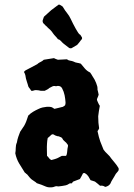

<svg xmlns="http://www.w3.org/2000/svg" viewBox="-20 -793 578 829"><path d="M331 -621Q329 -619 329 -619Q325 -614 321.5 -609Q318 -604 313 -599L289 -585Q281 -583 276 -588Q271 -592 265 -596.5Q259 -601 254 -605Q248 -610 243 -616Q238 -622 230 -624Q225 -631 219.5 -636.5Q214 -642 209 -649Q204 -657 198 -663Q192 -669 186 -674Q183 -678 179.5 -680.5Q176 -683 173 -687Q159 -697 167 -713Q168 -715 168.5 -717.5Q169 -720 170 -721Q178 -728 185.5 -735Q193 -742 201 -749Q209 -755 217 -761Q225 -767 233 -773Q238 -773 239 -772Q244 -769 248 -766.5Q252 -764 254 -759Q261 -747 270 -736Q279 -725 285 -712Q290 -701 295.5 -690.5Q301 -680 307 -669Q311 -663 314.5 -656.5Q318 -650 323 -645Q326 -644 328 -641Q330 -638 331 -636Q338 -628 331 -621ZM492 -67Q494 -58 489 -53Q479 -43 473 -30Q469 -23 464.5 -16Q460 -9 457 -1Q450 11 434 14Q425 7 412 9Q407 4 401.5 0Q396 -4 390 -9Q386 -10 381 -12Q376 -14 371 -15Q367 -23 361.5 -31.5Q356 -40 347 -45Q345 -47 339 -45Q337 -43 336 -40Q333 -35 331 -30.5Q329 -26 325 -20L296 -9Q293 -7 291 -2Q289 -1 285.5 -1.5Q282 -2 279 0Q272 5 264.5 7Q257 9 248 10Q244 10 240 11Q236 12 231 12Q225 10 219.5 11.5Q214 13 209 15Q192 18 179 13Q159 4 139 -2Q134 -7 128 -10.5Q122 -14 117 -18Q114 -21 111.5 -23Q109 -25 107 -28Q103 -32 100.5 -36Q98 -40 93 -43Q92 -44 90.5 -45.5Q89 -47 87 -48Q74 -68 62.5 -87.5Q51 -107 46 -131Q48 -142 48 -154.5Q48 -167 53 -178Q55 -191 59 -202.5Q63 -214 67 -224Q73 -234 79 -242Q85 -250 89 -259Q93 -267 96 -276.5Q99 -286 102 -294Q112 -304 123 -310.5Q134 -317 145 -322Q155 -327 164 -329Q173 -331 183 -332Q188 -332 192 -332Q196 -332 200 -331Q205 -330 208 -327.5Q211 -325 215 -323Q224 -325 232 -327Q240 -329 248 -331Q251 -331 253.5 -333Q256 -335 258 -336Q262 -338 262 -342Q263 -345 263 -351Q262 -366 259 -381.5Q256 -397 248 -412Q242 -423 228 -422Q225 -422 223.5 -421Q222 -420 220 -421Q212 -423 205.5 -419.5Q199 -416 193 -413Q189 -409 184 -406.5Q179 -404 173 -401H156Q152 -402 146.5 -403Q141 -404 135 -404Q130 -404 125 -402Q120 -400 115 -401Q108 -412 105 -415Q102 -418 100 -428Q98 -434 96 -440.5Q94 -447 92 -454Q91 -461 89.5 -468Q88 -475 84 -481Q84 -482 84.5 -483Q85 -484 85 -485Q86 -486 87.5 -487Q89 -488 90 -489L141 -516Q145 -520 149.5 -522.5Q154 -525 158 -527Q164 -530 169 -535Q180 -537 191 -538.5Q202 -540 213 -542Q218 -539 230 -535Q240 -536 249.5 -536Q259 -536 269 -537Q275 -532 283 -531Q291 -530 298 -527Q305 -523 312.5 -522Q320 -521 329 -518Q337 -508 346.5 -497Q356 -486 369 -480Q375 -472 379 -464.5Q383 -457 388 -450Q396 -435 400 -420Q401 -416 401 -413Q401 -410 401 -406Q402 -401 403.5 -396Q405 -391 406 -384Q405 -380 403 -375.5Q401 -371 399 -366Q398 -362 399.5 -359Q401 -356 402 -353Q407 -341 411 -336Q409 -325 407 -313.5Q405 -302 404 -291Q404 -284 404.5 -277.5Q405 -271 405 -263L408 -239Q407 -236 405 -232.5Q403 -229 401 -227Q405 -210 407 -201.5Q409 -193 413 -182Q417 -171 427 -147Q434 -137 444 -128Q454 -119 461 -108Q469 -98 477 -88.5Q485 -79 492 -67ZM273 -159Q275 -167 271 -170Q267 -177 259.5 -182.5Q252 -188 248 -197Q244 -201 239 -202Q235 -205 228 -205Q223 -206 219 -208Q215 -210 210 -213Q210 -213 205 -213Q201 -211 198.5 -208Q196 -205 192 -202Q191 -201 189.5 -200Q188 -199 186 -197Q185 -191 184 -185Q183 -179 183 -173Q182 -159 182.5 -146Q183 -133 183 -120Q188 -116 191.5 -110.5Q195 -105 202 -102Q221 -107 226.5 -109.5Q232 -112 247 -120H265Q266 -122 267 -123.5Q268 -125 268 -126Q270 -134 270.5 -142.5Q271 -151 273 -159Z"/></svg>

Font: Daruma Drop One
Style: Regular
Weight: 400
Designer: Maniackers Design
Version: Version 1.000